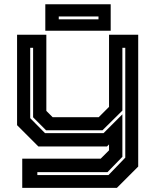

<svg xmlns="http://www.w3.org/2000/svg" viewBox="-20 -708 758 928"><path d="M165.5 0 62.5 -103V-540H204V-172L234.5 -141.5H457L507 -191.5V-540H648V97L545 200H87.5V59H466.5L507 18.5V-10L497 0ZM160.5 138H504.5L585.5 54V-477H571.5V-173.5L475.5 -78.5H202.5L140 -141V-477H126V-137L197.5 -64.5H480.5L571.5 -155.5V50L499.5 124H160.5ZM199 -559.5V-687.5H515V-559.5ZM264 -614.5H456V-628.5H264Z"/></svg>

Font: Tourney Expanded Regular
Style: Bold
Weight: 700
Width: 7
Designer: Tyler Finck
Foundry: Etcetera Type Co
Version: Version 1.010; ttfautohint (v1.8.3)